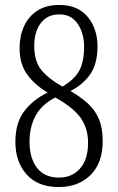

<svg xmlns="http://www.w3.org/2000/svg" viewBox="-20 -744 474 774"><path d="M217 10Q132 10 87 -41Q42 -92 42 -172Q42 -249 78 -296Q114 -343 172 -371Q122 -400 90.5 -442.5Q59 -485 59 -550Q59 -599 77 -638.5Q95 -678 130.5 -701Q166 -724 220 -724Q293 -724 333 -676.5Q373 -629 373 -557Q373 -487 344 -445Q315 -403 264 -377Q304 -354 333.5 -327.5Q363 -301 378.5 -264.5Q394 -228 394 -175Q394 -87 345 -38.5Q296 10 217 10ZM232 -395Q282 -425 300.5 -461Q319 -497 319 -556Q319 -589 308.5 -618.5Q298 -648 276 -667Q254 -686 219 -686Q171 -686 144.5 -651Q118 -616 118 -559Q118 -497 147 -461.5Q176 -426 232 -395ZM218 -28Q270 -28 302.5 -64.5Q335 -101 335 -168Q335 -227 305 -269Q275 -311 203 -351Q148 -323 123.5 -277.5Q99 -232 99 -173Q99 -106 129.5 -67Q160 -28 218 -28Z"/></svg>

Font: Noto Serif ExtraCondensed Light
Style: Regular
Weight: 300
Width: 2
Designer: Monotype Design Team
Foundry: Monotype Imaging Inc.
Version: Version 2.014; ttfautohint (v1.8.4.7-5d5b)